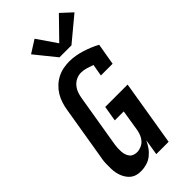

<svg xmlns="http://www.w3.org/2000/svg" viewBox="-305 -1050 1122 1122"><g transform="rotate(-45 256.5 -489.0)"><path d="M134 8Q120 8 113 7Q106 6 97 3.5Q88 1 79.5 -3.5Q71 -8 64.5 -13.5Q58 -19 52 -26Q46 -33 41.5 -40.5Q37 -48 33 -56.5Q29 -65 26.5 -73.5Q24 -82 22 -91Q20 -100 19 -109.5Q18 -119 18 -128.5Q18 -138 18 -147.5Q18 -157 18 -166.5Q18 -176 19 -185.5Q20 -195 21.5 -205Q23 -215 25 -224L80 -555Q84 -579 92 -603.5Q100 -628 113.5 -650Q127 -672 146.5 -690.5Q166 -709 189.5 -721Q213 -733 238 -738Q263 -743 288 -743Q314 -743 339.5 -738.5Q365 -734 389 -726.5Q413 -719 436 -709.5Q459 -700 481 -688L458 -554H361L374 -628Q354 -635 333 -641.5Q312 -648 290 -648Q270 -648 251 -639Q232 -630 218.5 -614Q205 -598 198 -578.5Q191 -559 188 -540L133 -209Q131 -195 130.5 -181.5Q130 -168 131 -154.5Q132 -141 136 -128.5Q140 -116 148 -106Q156 -96 168.5 -91.5Q181 -87 194 -87Q211 -87 228.5 -94.5Q246 -102 258 -115.5Q270 -129 276.5 -146Q283 -163 286 -180L307 -311H233L249 -406H434L367 0H265L281 -99Q271 -77 257 -57Q243 -37 223.5 -21.5Q204 -6 180 1Q156 8 134 8ZM265 -800 160 -930 239 -980 322 -859 446 -986 513 -924 364 -800Z"/></g></svg>

Font: Iosevka QP
Style: Bold Italic
Weight: 700
Italic angle: -9°
Designer: Belleve Invis
Foundry: Belleve Invis
Version: Version 20.0.0; ttfautohint (v1.8.4)